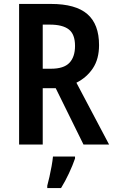

<svg xmlns="http://www.w3.org/2000/svg" viewBox="-20 -827 581 975"><path d="M239 -807Q364 -807 423.5 -755.5Q483 -704 483 -598Q483 -527 451.5 -480Q420 -433 368 -407L534 -93H404L263 -379H197V-93H77V-807ZM233 -702H197V-478H239Q304 -478 332.5 -508Q361 -538 361 -594Q361 -653 329.5 -677.5Q298 -702 233 -702ZM361 -22Q349 13 330 53.5Q311 94 290 128H220V116Q225 98 231 71.5Q237 45 242 17Q247 -11 249 -32H361Z"/></svg>

Font: Noto Sans Kannada UI Condensed SemiBold
Style: Regular
Weight: 600
Width: 3
Designer: Jelle Bosma - Monotype Design Team
Foundry: Monotype Imaging Inc.
Version: Version 2.005; ttfautohint (v1.8.4.7-5d5b)